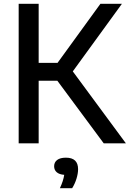

<svg xmlns="http://www.w3.org/2000/svg" viewBox="-20 -760 688 1018"><path d="M530 0 284 -332H185V0H79V-740H185V-426.5H285L512.5 -740H626.5L366 -381.5L647.5 0ZM394 137Q394 160 385.5 187.5Q377 215 362.5 238H297.5Q316 198.5 320.5 167Q294 165 280.5 153Q267 141 267 121.5Q267 100.5 283 88.2Q299 76 329.5 76Q394 76 394 137Z"/></svg>

Font: Encode Sans Medium
Style: Regular
Weight: 500
Designer: Multiple Designers
Foundry: Impallari Type
Version: Version 2.000